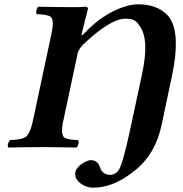

<svg xmlns="http://www.w3.org/2000/svg" viewBox="-20 -678 845 885"><path d="M725.1 -103Q696.3 33.2 601.6 107.9Q589.8 117.2 573.7 128.9Q493.2 186.5 410.2 187Q374.5 187 346.2 163.1Q322.8 142.1 327.1 116.2Q333 88.9 373 67.9Q388.2 60.5 397.5 60.1Q427.7 60.1 438.5 87.4Q445.3 104 445.8 105Q459.5 127.4 486.8 127.9Q516.6 127.9 531.7 97.7Q548.8 63 580.1 -81.1L635.3 -338.9Q664.1 -477.1 635.3 -538.1Q616.2 -578.1 593.3 -586.9Q578.6 -592.3 556.6 -591.8Q488.3 -590.8 364.7 -474.1Q346.2 -456.1 338.9 -436.5L272 -122.1Q258.3 -58.6 276.4 -43.9Q290 -34.2 339.8 -32.2Q346.7 -23.9 337.4 -4.4Q335 0 332.5 2Q232.4 0 189 0Q116.7 0 18.6 2Q11.7 -6.3 21 -25.4Q23.4 -29.8 25.9 -32.2Q84 -34.7 100.6 -48.3Q120.1 -65.9 131.8 -122.1L217.3 -522.9Q231 -586.4 212.9 -601.1Q199.2 -610.8 149.4 -612.8Q142.6 -621.1 151.9 -640.6Q154.3 -645 156.7 -647Q256.3 -645 325.2 -645Q355.5 -645 374.5 -647Q386.2 -645 385.3 -637.2Q385.3 -637.2 360.8 -539.6Q359.9 -535.2 358.9 -532.2L355 -513.7L365.7 -521Q450.7 -613.3 551.3 -646.5Q587.4 -658.2 616.7 -658.2Q700.2 -658.2 749 -611.3Q758.8 -601.6 764.6 -591.8Q812 -515.6 772.9 -329.1Z"/></svg>

Font: Linux Libertine Slanted O
Style: Bold Slanted
Weight: 700
Designer: Philipp H. Poll
Foundry: Philipp H. Poll
Version: Version 5.0.0